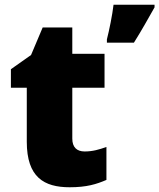

<svg xmlns="http://www.w3.org/2000/svg" viewBox="-20 -873 672 810"><path d="M632 -842V-853H459C454 -810 441 -746 431 -707V-693H545C582 -752 604 -793 632 -842ZM337 -234C304 -234 285 -252 285 -288V-503H421V-646H285V-757H160L111 -641L26 -581V-503H93V-275C93 -125 166 -83 274 -83C346 -83 387 -96 429 -114V-253C398 -242 371 -234 337 -234Z"/></svg>

Font: Noto Sans Telugu UI Black
Style: Regular
Weight: 900
Designer: Jelle Bosma - Monotype Design Team
Foundry: Monotype Imaging Inc.
Version: Version 2.005